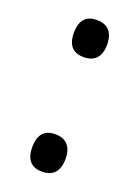

<svg xmlns="http://www.w3.org/2000/svg" viewBox="-111 -587 468 646"><g transform="rotate(20 123.0 -264.5)"><path d="M123 -403C155 -403 183 -419 183 -469C183 -520 155 -536 123 -536C90 -536 64 -520 64 -469C64 -419 90 -403 123 -403ZM123 7C155 7 183 -9 183 -60C183 -111 155 -127 123 -127C90 -127 64 -111 64 -60C64 -9 90 7 123 7Z"/></g></svg>

Font: Noto Serif Ethiopic Condensed Medium
Style: Regular
Weight: 500
Width: 3
Designer: Monotype Design Team
Foundry: Monotype Imaging Inc.
Version: Version 2.102